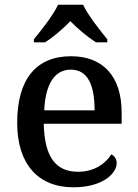

<svg xmlns="http://www.w3.org/2000/svg" viewBox="-20 -786 585 816"><path d="M124 -619V-606H171C207 -628 249 -665 279 -696C309 -665 353 -628 388 -606H436V-619C405 -657 354 -721 333 -766H227C206 -721 155 -657 124 -619ZM292 10C418 10 476 -50 476 -93C476 -112 464 -125 453 -130C429 -91 381 -56 312 -56C218 -56 169 -117 166 -260H497V-307C497 -465 415 -547 282 -547C135 -547 53 -451 53 -264C53 -91 140 10 292 10ZM382 -317H168C173 -429 212 -490 281 -490C355 -490 382 -421 382 -317Z"/></svg>

Font: Noto Serif Devanagari Medium
Style: Regular
Weight: 500
Designer: Universal Thirst, Indian Type Foundry and the Monotype Design Team
Foundry: Monotype Imaging Inc.
Version: Version 2.004